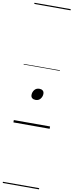

<svg xmlns="http://www.w3.org/2000/svg" viewBox="-156 -1072 625 1633"><g transform="rotate(10 156.5 -255.0)"><path d="M152 -221Q134 -221 122.5 -230Q111 -239 111 -257Q111 -281 126 -300.5Q141 -320 169 -320Q186 -320 197.5 -311Q209 -302 209 -283Q209 -260 194 -240.5Q179 -221 152 -221ZM0 513H313V523H0ZM0 -20H313V0H0ZM0 -505H313V-500H0ZM0 -1033H313V-1023H0Z"/></g></svg>

Font: Playwrite IN Guides
Style: Regular
Weight: 400
Designer: Veronika Burian, José Scaglione
Foundry: TypeTogether
Version: Version 1.003